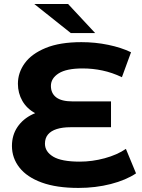

<svg xmlns="http://www.w3.org/2000/svg" viewBox="-20 -921 707 953"><path d="M369.5 11.8Q260.5 11.8 187.2 -15Q113.8 -41.8 76.6 -89.2Q39.3 -136.6 39.3 -196.6Q39.3 -250.4 66.8 -290.8Q94.3 -331.2 142.2 -353.9Q190.2 -376.6 250.3 -376.6L255.3 -336.6Q197 -336.6 155 -359.1Q113.1 -381.6 91 -420.2Q68.9 -458.8 68.9 -505.2Q68.9 -560.4 102.8 -607.2Q136.6 -654 206.8 -682.9Q276.9 -711.8 384.1 -711.8Q452.8 -711.8 517.4 -698.4Q582 -685 630.4 -661.6L585.1 -537.8Q536.9 -560.8 488.6 -571Q440.3 -581.3 390.1 -581.3Q309.8 -581.3 271.2 -556.8Q232.7 -532.3 232.7 -494.5Q232.7 -458 259 -437.8Q285.4 -417.7 339.9 -417.7H531V-289.5H329.9Q290.3 -289.5 261.8 -280.5Q233.3 -271.5 218.2 -253.5Q203.1 -235.4 203.1 -207.7Q203.1 -168.1 244.2 -143.4Q285.4 -118.7 376.1 -118.7Q437.7 -118.7 499.5 -135.5Q561.3 -152.2 604.9 -182L655.2 -60.5Q605.6 -27.1 530 -7.6Q454.3 11.8 369.5 11.8ZM331.2 -757 149.9 -901.3H317.8L452.2 -757Z"/></svg>

Font: Montserrat Alternates Thin
Style: Regular
Weight: 100
Designer: Julieta Ulanovsky
Foundry: Julieta Ulanovsky
Version: Version 9.000